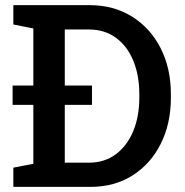

<svg xmlns="http://www.w3.org/2000/svg" viewBox="-20 -731 722 751"><path d="M32.2 0V-75.2L110.4 -90.3V-619.6L32.2 -635.3V-710.9H330.1Q424.8 -710.9 496.6 -666Q568.4 -621.1 608.4 -542.5Q648.4 -463.9 648.4 -362.3V-348.1Q648.4 -248 609.1 -169.2Q569.8 -90.3 499 -45.2Q428.2 0 333.5 0ZM233.4 -94.7H327.1Q389.6 -94.7 433.8 -128.2Q478 -161.6 501.5 -219Q524.9 -276.4 524.9 -348.1V-362.8Q524.9 -436 501.5 -493.2Q478 -550.3 433.8 -583Q389.6 -615.7 327.1 -615.7H233.4ZM29.3 -320.8V-396.5H339.8V-320.8Z"/></svg>

Font: Roboto Slab Medium
Style: Regular
Weight: 500
Designer: Google
Version: Version 2.001; ttfautohint (v1.8.3)